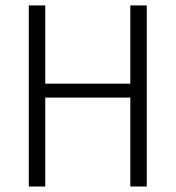

<svg xmlns="http://www.w3.org/2000/svg" viewBox="-20 -680 640 700"><path d="M85 0V-660.2H145V-375H455.1V-660.2H515.1V0H455.1V-324.2H145V0Z"/></svg>

Font: Office Code Pro Light
Style: Regular
Weight: 300
Designer: Nathan Rutzky & Paul D. Hunt
Foundry: Adobe Systems Incorporated
Version: Version 1.004;PS 001.004;hotconv 1.0.70;makeotf.lib2.5.58329